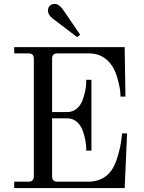

<svg xmlns="http://www.w3.org/2000/svg" viewBox="-20 -950 730 970"><path d="M51.8 0V-32.2H124Q150.9 -32.2 150.9 -59.1V-652.8Q150.9 -667 144.5 -673.6Q138.2 -680.2 124 -680.2H51.8V-711.9H609.9L613.8 -461.9H588.9Q588.9 -472.2 587.4 -489.5Q585.9 -506.8 575.2 -547.9Q564.5 -588.9 546.9 -616.2Q504.9 -680.2 429.2 -680.2H270Q255.9 -680.2 249.5 -673.6Q243.2 -667 243.2 -652.8V-383.8H319.8Q347.2 -383.8 367.2 -400.6Q387.2 -417.5 397.2 -444.1Q407.2 -470.7 411.6 -496.3Q416 -522 416 -546.9H441.9V-189H416Q416 -213.9 411.6 -239.5Q407.2 -265.1 397.2 -291.7Q387.2 -318.4 367.2 -335.2Q347.2 -352.1 319.8 -352.1H243.2V-59.1Q243.2 -32.2 270 -32.2H430.2Q460 -32.2 489.5 -44.9Q519 -57.6 540 -85Q560.5 -112.3 574.7 -160.2Q588.9 -208 592.8 -242.2L597.2 -275.9H622.1L609.9 0ZM370.1 -762.2 248 -855Q222.2 -874 222.2 -897Q222.2 -911.6 231.7 -920.9Q241.2 -930.2 256.8 -930.2Q278.8 -930.2 300.8 -897.9L384.8 -774.9Z"/></svg>

Font: Flanker Steampunk
Style: Regular
Weight: 400
Designer: Alexey Kryukov, Leonardo Di Lena
Foundry: Alexey Kryukov, Leonardo Di Lena
Version: 1.210